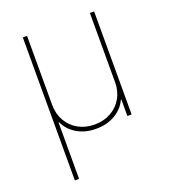

<svg xmlns="http://www.w3.org/2000/svg" viewBox="-138 -645 840 956"><g transform="rotate(-20 281.5 -167.0)"><path d="M93.8 211.9V-545.9H116.2V-178.7Q116.7 -131.3 137.9 -94.5Q159.2 -57.6 196.8 -36.6Q234.4 -15.6 282.2 -15.6Q331.1 -15.6 368.7 -36.6Q406.2 -57.6 427.7 -94.5Q449.2 -131.3 449.2 -178.7V-545.9H471.7V0H449.2V-86.9H446.3Q426.8 -43.9 382.8 -18.3Q338.9 7.3 282.2 6.8Q226.1 7.3 182.4 -18.3Q138.7 -43.9 119.1 -86.9H116.2V211.9Z"/></g></svg>

Font: Inter Tight Thin
Style: Regular
Weight: 250
Designer: Rasmus Andersson
Foundry: rsms
Version: Version 3.004